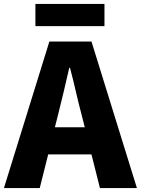

<svg xmlns="http://www.w3.org/2000/svg" viewBox="-28 -956 716 976"><path d="M267 -372 251 -309H403L387 -372Q372 -428 357.5 -491Q343 -554 328 -611H324Q311 -553 296 -490.5Q281 -428 267 -372ZM-8 0 223 -745H437L668 0H480L437 -171H217L174 0ZM152 -823V-936H503V-823Z"/></svg>

Font: Source Han Sans CN Heavy
Style: Regular
Weight: 900
Designer: Ryoko NISHIZUKA 西塚涼子 (kana, bopomofo & ideographs); Paul D. Hunt (Latin, Greek & Cyrillic); Sandoll Communications 산돌커뮤니
Foundry: Adobe
Version: Version 2.000;hotconv 1.0.107;makeotfexe 2.5.65593